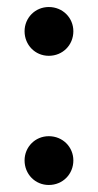

<svg xmlns="http://www.w3.org/2000/svg" viewBox="-20 -515 280 547"><path d="M119 -127C80 -127 50 -96 50 -58C50 -19 80 12 119 12C159 12 189 -19 189 -58C189 -96 159 -127 119 -127ZM119 -495C80 -495 50 -464 50 -426C50 -387 80 -356 119 -356C159 -356 189 -387 189 -426C189 -464 159 -495 119 -495Z"/></svg>

Font: Fira Math
Style: Regular
Weight: 400
Designer: Xiangdong Zeng
Foundry: Xiangdong Zeng
Version: Version 0.3.4